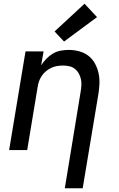

<svg xmlns="http://www.w3.org/2000/svg" viewBox="-20 -806 640 1031"><path d="M328 205 413 -313Q416 -330 417 -347.5Q418 -365 414.5 -381Q411 -397 403 -411.5Q395 -426 382.5 -436Q370 -446 353.5 -450Q337 -454 319 -454Q303 -454 287 -451.5Q271 -449 256 -442Q241 -435 227.5 -424Q214 -413 204.5 -399Q195 -385 189.5 -369.5Q184 -354 182 -338L126 0H29L117 -530H214L201 -455Q213 -474 229 -490.5Q245 -507 264.5 -518.5Q284 -530 306 -534Q328 -538 349 -538Q378 -538 405.5 -530.5Q433 -523 454.5 -506.5Q476 -490 489.5 -465.5Q503 -441 509 -414Q515 -387 514 -357.5Q513 -328 508 -299L424 205ZM324 -583 273 -637 434 -786 501 -714Z"/></svg>

Font: Iosevka Curly MdExObl
Style: Regular
Weight: 500
Width: 7
Italic angle: -9°
Monospace: yes
Designer: Belleve Invis
Foundry: Belleve Invis
Version: Version 11.1.0; ttfautohint (v1.8.3)